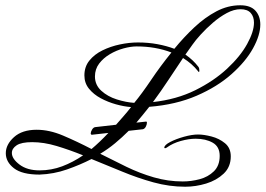

<svg xmlns="http://www.w3.org/2000/svg" viewBox="-20 -620 1007 728"><path d="M328 -109Q325 -109 324 -113V-114Q324 -120 329 -128.5Q334 -137 341 -138L420 -147Q434 -163 448.5 -179.5Q463 -196 477 -214Q450 -216 419.5 -224.5Q389 -233 362 -247.5Q335 -262 317.5 -283.5Q300 -305 300 -334Q300 -367 319 -390.5Q338 -414 368.5 -429Q399 -444 434.5 -451.5Q470 -459 503 -459Q542 -459 577 -452.5Q612 -446 641 -435Q677 -479 717 -516.5Q757 -554 800.5 -577Q844 -600 891 -600Q930 -600 948.5 -579.5Q967 -559 967 -527Q967 -487 939.5 -437Q912 -387 858 -339Q804 -291 725.5 -257Q647 -223 546 -215Q534 -200 521.5 -184.5Q509 -169 497 -155L534 -159Q537 -159 537 -156V-154Q537 -148 533 -140Q529 -132 522 -130L468 -124Q443 -99 416.5 -77Q390 -55 360 -37Q409 -12 459.5 12.5Q510 37 563.5 52.5Q617 68 673 68Q705 68 737 59.5Q769 51 791 29.5Q813 8 813 -29Q813 -64 786.5 -79Q760 -94 722 -94Q696 -94 665.5 -85.5Q635 -77 613 -61Q609 -58 606 -58Q603 -58 603 -60Q603 -70 625 -81.5Q647 -93 677.5 -101.5Q708 -110 731 -110Q753 -110 782 -102.5Q811 -95 833 -77Q855 -59 855 -27Q855 13 828 38.5Q801 64 761.5 76Q722 88 682 88Q622 88 562 71.5Q502 55 443 30.5Q384 6 327 -17Q284 5 234 22.5Q184 40 130 42Q64 42 33 18Q2 -6 2 -39Q2 -72 33 -100Q64 -128 119 -128Q167 -128 219 -106Q271 -84 327 -55Q358 -81 391 -116ZM560 -233Q650 -243 720.5 -278Q791 -313 841 -359.5Q891 -406 917 -453Q943 -500 943 -534Q943 -557 930.5 -571Q918 -585 892 -585Q867 -585 840 -570.5Q813 -556 787.5 -534Q762 -512 741.5 -489.5Q721 -467 710 -451L683 -413Q712 -393 732 -367Q736 -362 736 -353Q736 -347 734 -347Q733 -347 731 -350Q708 -379 674 -400Q647 -360 619 -317.5Q591 -275 560 -233ZM489 -230Q518 -265 553 -317Q588 -369 630 -421Q570 -444 498 -444Q476 -444 448.5 -436.5Q421 -429 396.5 -414.5Q372 -400 356 -379Q340 -358 340 -330Q340 -298 364 -276Q388 -254 423 -243Q458 -232 489 -230ZM130 26Q175 26 216 10.5Q257 -5 295 -31Q243 -52 194.5 -66.5Q146 -81 102 -81Q61 -81 43 -69Q25 -57 25 -40Q25 -18 54 4Q83 26 130 26Z"/></svg>

Font: Luxurious Script
Style: Regular
Weight: 400
Designer: Robert E. Leuschke
Foundry: Robert E. Leuschke
Version: Version 1.010; ttfautohint (v1.8.3)